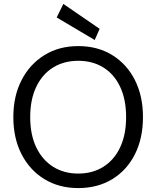

<svg xmlns="http://www.w3.org/2000/svg" viewBox="-20 -947 797 979"><path d="M379 12Q281 12 206.5 -33.5Q132 -79 90 -160.5Q48 -242 48 -350Q48 -457 90 -538.5Q132 -620 206.5 -666Q281 -712 379 -712Q478 -712 552.5 -666Q627 -620 668 -538.5Q709 -457 709 -350Q709 -242 668 -160.5Q627 -79 552.5 -33.5Q478 12 379 12ZM379 -62Q452 -62 507 -96.5Q562 -131 592.5 -195.5Q623 -260 623 -350Q623 -440 592.5 -504.5Q562 -569 507 -603Q452 -637 379 -637Q306 -637 251 -603Q196 -569 165 -504.5Q134 -440 134 -350Q134 -260 165 -195.5Q196 -131 251 -96.5Q306 -62 379 -62ZM463 -743 269 -858 303 -927 488 -800Z"/></svg>

Font: DM Sans 11pt
Style: Regular
Weight: 400
Version: Version 4.004;gftools[0.9.30]